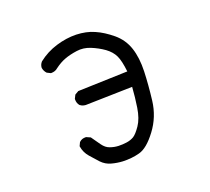

<svg xmlns="http://www.w3.org/2000/svg" viewBox="-135 -935 1270 1160"><g transform="rotate(-20 500.0 -355.0)"><path d="M466.3 52.7Q430.2 50.8 396 41.5Q359.9 32.2 333.5 4.4Q309.1 -22 284.7 -50.3Q258.3 -80.6 252 -119.6L251.5 -122.6L252.9 -125.5L261.7 -144L262.2 -145.5L263.7 -146.5Q271.5 -154.3 282 -158Q292.5 -161.6 305.2 -161.1H307.1L308.6 -160.2L331.1 -150.4L333.5 -149.4L335 -147Q354.5 -118.7 375 -90.3Q384.8 -76.7 395.8 -67.9Q406.7 -59.1 419.4 -54.7Q446.3 -44.9 473.6 -43.9Q501.5 -43 527.3 -46.9Q540 -48.8 551.3 -52.7Q562.5 -56.6 572.8 -62.5Q592.8 -74.7 620.4 -115Q647.9 -155.3 658.2 -222.2Q668 -285.6 672.4 -351.1L372.6 -343.8H372.1H371.6Q366.7 -344.2 362.5 -345Q358.4 -345.7 354 -347.2Q349.6 -348.6 345.7 -350.6Q341.8 -352.5 338.4 -355.5L337.4 -356L336.4 -356.4Q321.3 -373.5 322.3 -398.9V-400.9L323.2 -402.8L333 -422.4L334.5 -424.8L336.9 -426.3L355.5 -437L357.4 -438.5H359.9L676.8 -448.7Q668.9 -519.5 653.3 -552.2Q645 -569.8 631.8 -585Q618.7 -600.1 600.6 -613.3Q563.5 -639.6 519 -657.7Q475.6 -675.3 431.6 -668.9Q386.2 -662.6 352.5 -649.9Q319.3 -637.7 284.7 -611.8Q268.1 -596.7 242.2 -596.7H239.7L237.8 -597.7L218.3 -607.4L216.8 -608.4L215.3 -609.4Q201.7 -624.5 198.2 -645V-646V-647Q199.2 -666 212.4 -681.2L212.9 -681.6L213.9 -682.6Q267.1 -724.6 333 -744.6Q398.9 -764.6 461.9 -763.2Q493.7 -762.2 522.7 -756.1Q551.8 -750 577.6 -738.3Q603.5 -727.1 629.2 -710.7Q654.8 -694.3 680.7 -672.9Q706.5 -651.4 725.1 -624.3Q743.7 -597.2 754.4 -564.5Q775.4 -500.5 772.5 -414.1Q771 -371.6 767.3 -325.9Q763.7 -280.3 757.8 -231.4Q745.6 -130.9 686 -51.8Q626 28.3 573.2 41.5Q547.9 48.3 521.2 51Q494.6 53.7 466.3 52.7Z"/></g></svg>

Font: NaikaiFont
Style: Bold
Weight: 700
Version: Version 1.89